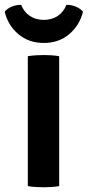

<svg xmlns="http://www.w3.org/2000/svg" viewBox="-37 -786 370 811"><path d="M80.5 -548.5Q96 -551.5 115.8 -552.5Q135.5 -553.5 148 -553.5Q161.5 -553.5 179.2 -552.5Q197 -551.5 213 -548.5V0Q197 3 179.2 4Q161.5 5 148 5Q135.5 5 115.8 4Q96 3 80.5 0ZM313.5 -736.5Q299.5 -679 255.5 -641.8Q211.5 -604.5 148 -604.5Q84.5 -604.5 40.5 -641.8Q-3.5 -679 -17 -736.5Q-6 -750.5 13.2 -758.2Q32.5 -766 52.5 -765.5Q64 -735.5 89 -718.8Q114 -702 148 -702Q182 -702 207 -718.8Q232 -735.5 243.5 -765.5Q263.5 -766 282.8 -758.2Q302 -750.5 313.5 -736.5Z"/></svg>

Font: Signika SC SemiBold
Style: Regular
Weight: 600
Designer: Anna Giedryś
Foundry: Anna Giedryś
Version: Version 2.000; ttfautohint (v1.8.3) -l 8 -r 50 -G 200 -x 9 -